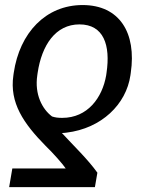

<svg xmlns="http://www.w3.org/2000/svg" viewBox="-20 -573 580 776"><path d="M363.6 183.2 373.6 125C335.2 71 278.4 17 230.1 -35.5C237.2 -35.5 237.2 -35.5 248.6 -36.9C390.6 -54 490.1 -151.6 507.1 -268.5L508.5 -278.4C532.3 -440.3 463.1 -552.6 313.9 -552.6C164.8 -552.6 59.3 -440.3 35.5 -278.4L34.1 -268.5C17.8 -157.3 75.3 -73.9 164.8 17C191.8 42.6 235.8 92.3 245.7 108H29.8L17 183.2ZM130.7 -268.5 132.1 -278.4C148.8 -390.6 204.5 -474.4 301.1 -474.4C399.1 -474.4 427.2 -390.6 410.5 -278.4L409.1 -268.5C393.5 -177.6 333.8 -96.6 231.5 -96.6C214.5 -96.6 203.1 -98 190.3 -102.3C150.6 -132.1 119.3 -191.4 130.7 -268.5Z"/></svg>

Font: Magic Ui Pro
Style: Italic
Weight: 400
Italic angle: -9.39999°
Designer: Stefan Endress, Andreas Faust
Version: Version 1.000;FEAKit 1.0